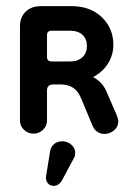

<svg xmlns="http://www.w3.org/2000/svg" viewBox="-20 -425 420 625"><path d="M89 10Q71 10 58 -2.5Q45 -15 45 -32V-340Q45 -369 63.5 -387Q82 -405 113 -405H213Q274 -405 311.5 -369Q349 -333 349 -279Q349 -247 332 -219Q315 -191 283 -174Q297 -167 308.5 -155Q320 -143 327 -126L360 -50Q365 -38 365 -30Q365 -12 351 -0.5Q337 11 320 11Q309 11 298.5 5Q288 -1 282 -14L244 -105Q234 -129 217.5 -139.5Q201 -150 179 -150H153Q133 -150 133 -130V-32Q133 -15 120 -2.5Q107 10 89 10ZM148 -225H209Q234 -225 248.5 -239Q263 -253 263 -275Q263 -298 248.5 -311.5Q234 -325 209 -325H148Q133 -325 133 -310V-240Q133 -225 148 -225ZM183 160Q172 180 155 180Q142 180 135 170.5Q128 161 130 148L143 68Q145 54 155.5 44.5Q166 35 182 35Q203 35 216 50Q229 65 223 85Z"/></svg>

Font: Dongle
Style: Bold
Weight: 700
Designer: Yanghee Ryu
Foundry: Yanghee Ryu
Version: Version 2.000